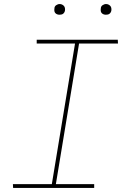

<svg xmlns="http://www.w3.org/2000/svg" viewBox="-20 -932 640 952"><path d="M447 0H45L44 -19H237L352 -716H162V-735H564L565 -716H372L257 -19H447ZM505 -859Q499 -859 493.5 -861Q488 -863 484 -867.5Q480 -872 479.5 -878.5Q479 -885 480 -891Q480 -896 482.5 -900Q485 -904 489 -906.5Q493 -909 497 -910.5Q501 -912 506 -912Q512 -912 517.5 -909.5Q523 -907 527 -902.5Q531 -898 532 -891.5Q533 -885 532 -879Q531 -874 528.5 -870Q526 -866 522.5 -863.5Q519 -861 514.5 -860Q510 -859 505 -859ZM275 -859Q269 -859 263.5 -861Q258 -863 254 -867.5Q250 -872 249.5 -878.5Q249 -885 250 -891Q250 -896 252.5 -900Q255 -904 259 -906.5Q263 -909 267 -910.5Q271 -912 276 -912Q282 -912 287.5 -909.5Q293 -907 297 -902.5Q301 -898 302 -891.5Q303 -885 302 -879Q301 -874 298.5 -870Q296 -866 292.5 -863.5Q289 -861 284.5 -860Q280 -859 275 -859Z"/></svg>

Font: Iosevka Thin Extended Oblique
Style: Regular
Weight: 100
Width: 7
Italic angle: -9°
Monospace: yes
Designer: Belleve Invis
Foundry: Belleve Invis
Version: Version 32.5.0; ttfautohint (v1.8.4)